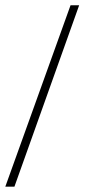

<svg xmlns="http://www.w3.org/2000/svg" viewBox="-37 -700 317 720"><path d="M227.5 -680.2H259.8L17.1 0H-17.1Z"/></svg>

Font: Tulpen One
Style: Regular
Weight: 400
Designer: Naima Ben Ayed
Foundry: Naima Ben Ayed, Anton Koovit
Version: Version 1.002